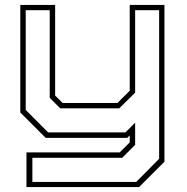

<svg xmlns="http://www.w3.org/2000/svg" viewBox="-20 -560 758 780"><path d="M165.5 0 62.5 -103V-540H204V-172L234.5 -141.5H457L507 -191.5V-540H648V97L545 200H87.5V59H466.5L507 18.5V-10L497 0ZM111.5 179H533.5L626.5 85V-518.5H529V-183.5L464.5 -120H224.5L182 -162.5V-518.5H84.5V-113.5L175.5 -22H489.5L529 -61.5V28.5L476.5 81H111.5Z"/></svg>

Font: Tourney Expanded ExtraLight
Style: Regular
Weight: 200
Width: 7
Designer: Tyler Finck
Foundry: Etcetera Type Co
Version: Version 1.010; ttfautohint (v1.8.3)